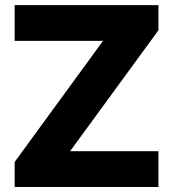

<svg xmlns="http://www.w3.org/2000/svg" viewBox="-20 -748 692 768"><path d="M38.6 0V-100.1L392.1 -584.5H38.6V-727.5H613.8V-627L260.3 -143.1H613.8V0Z"/></svg>

Font: Inter Tight ExtraBold
Style: Regular
Weight: 800
Designer: Rasmus Andersson
Foundry: rsms
Version: Version 3.004; ttfautohint (v1.8.4.7-5d5b)